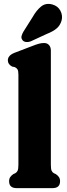

<svg xmlns="http://www.w3.org/2000/svg" viewBox="-20 -971 346 991"><path d="M242.5 -710.5V-121.5Q242.5 -99 246.2 -90.2Q250 -81.5 258 -77L268 -72.5Q278.5 -65.5 284.2 -57Q290 -48.5 290 -35.5Q290 0 251 0H66Q27 0 27 -35.5Q27 -48.5 32.8 -57Q38.5 -65.5 49 -72.5L59 -77Q67 -81.5 71 -90.2Q75 -99 75 -121.5V-586Q75 -605.5 70.2 -613Q65.5 -620.5 56.5 -624.5L42.5 -627.5Q20.5 -639 20.5 -659.5Q20.5 -685 55 -698.5L144 -732.5Q166.5 -741.5 180.2 -745.2Q194 -749 207.5 -749Q224 -749 233.2 -738.2Q242.5 -727.5 242.5 -710.5ZM147.5 -881.5Q168 -918 192.2 -937.5Q216.5 -957 250 -948Q279 -940 291.8 -915.5Q304.5 -891 298 -865.5Q291 -840.5 273 -824.8Q255 -809 219.5 -795L138.5 -757.5Q127 -753 114.8 -754.2Q102.5 -755.5 96 -764Q88.5 -774 91.2 -784.8Q94 -795.5 100.5 -807Z"/></svg>

Font: Fraunces 72pt S100
Style: Bold
Weight: 700
Version: Version 1.000; ttfautohint (v1.8.3)